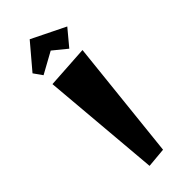

<svg xmlns="http://www.w3.org/2000/svg" viewBox="-289 -948 1008 1008"><g transform="rotate(-45 215.5 -443.5)"><path d="M155 14 98 -650 336 -665 265 4ZM98 -716 64 -764 180 -901 367 -809 292 -719 216 -781Z"/></g></svg>

Font: Joti One
Style: Regular
Weight: 400
Designer: Eduardo Rodriguez Tunni
Foundry: Eduardo Rodriguez Tunni
Version: Version 1.002; ttfautohint (v1.8.4.7-5d5b);gftools[0.9.24]